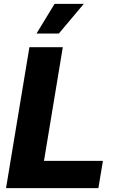

<svg xmlns="http://www.w3.org/2000/svg" viewBox="-20 -971 605 991"><path d="M11.2 0 131.8 -727.5H304.2L207 -140.6H511.2L487.8 0ZM168.5 -797.9 261.7 -951.2H412.6L283.7 -797.9Z"/></svg>

Font: Inter ExtraBold
Style: Italic
Weight: 800
Italic angle: -9.3988°
Designer: Rasmus Andersson
Foundry: rsms
Version: Version 4.001;git-66647c0bb